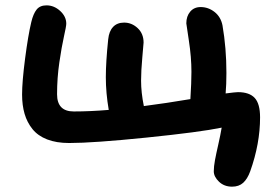

<svg xmlns="http://www.w3.org/2000/svg" viewBox="-20 -536 1016 713"><path d="M841.8 157.2Q812.5 157.2 793.2 138.7Q773.9 120.1 773.9 100.1Q773.9 82.5 778.3 58.8Q782.7 35.2 790.8 -0.2Q798.8 -35.6 803.2 -62Q722.7 -45.4 524.2 -25.1Q325.7 -4.9 236.8 -4.9Q189.5 -4.9 155 -18.3Q120.6 -31.7 100.6 -56.6Q80.6 -81.5 71.3 -113.3Q62 -145 62 -185.1Q62 -232.4 73.2 -318.8Q84.5 -405.3 96.2 -454.1Q103.5 -484.9 116 -500.5Q128.4 -516.1 152.8 -516.1Q180.7 -516.1 203.4 -495.4Q226.1 -474.6 226.1 -448.2Q226.1 -438.5 217.5 -400.6Q209 -362.8 200.4 -304.4Q191.9 -246.1 191.9 -186Q191.9 -122.1 253.9 -122.1Q314.9 -122.1 383.8 -127.9Q373 -190.9 373 -249Q373 -305.7 381.8 -390.1Q384.8 -419.9 399.9 -436Q415 -452.1 440.9 -452.1Q469.2 -452.1 491.2 -431.6Q513.2 -411.1 513.2 -377.9Q513.2 -373.5 508.5 -323Q503.9 -272.5 503.9 -236.8Q503.9 -192.4 514.2 -142.1Q597.2 -152.8 687 -168Q690.9 -229.5 690.9 -269Q690.9 -323.2 681.4 -385Q671.9 -446.8 671.9 -449.2Q671.9 -475.6 686.3 -492.7Q700.7 -509.8 725.1 -509.8Q753.4 -509.8 776.6 -491.7Q799.8 -473.6 806.2 -441.9Q820.8 -357.4 820.8 -265.1Q820.8 -221.7 817.9 -189Q854.5 -193.8 863.8 -193.8Q905.8 -193.8 925.8 -172.4Q945.8 -150.9 945.8 -100.1Q945.8 -2.4 909.2 100.1Q898.9 128.4 883.1 142.8Q867.2 157.2 841.8 157.2Z"/></svg>

Font: Shantell Sans Irregular
Style: Regular
Weight: 600
Designer: Stephen Nixon, Anya Danilova, Shantell Martin
Foundry: Arrow Type
Version: Version 1.006;[9816181b4]